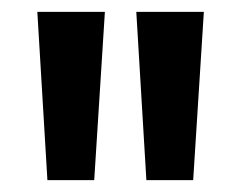

<svg xmlns="http://www.w3.org/2000/svg" viewBox="-20 -707 407 324"><path d="M60 -403H139L157 -687H43ZM227 -403H306L324 -687H210Z"/></svg>

Font: Ronzino Medium
Style: Regular
Weight: 500
Designer: Nunzio Mazzaferro
Foundry: Collletttivo
Version: Version 1.000;Glyphs 3.3 (3337)